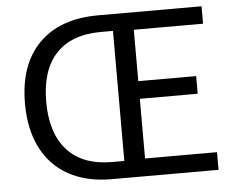

<svg xmlns="http://www.w3.org/2000/svg" viewBox="-52 -795 1051 856"><g transform="rotate(-5 473.5 -366.5)"><path d="M58 -369Q58 -543 152 -638Q246 -733 417 -733H880V-655H570V-425H829V-346H570V-79H892V0H413Q302 0 222 -44Q142 -88 100 -171Q58 -254 58 -369ZM477 -658H423Q291 -658 222 -584Q153 -510 153 -369Q153 -228 222 -152Q291 -76 423 -76H477Z"/></g></svg>

Font: Noto Sans SC
Style: Regular
Weight: 400
Designer: Ryoko NISHIZUKA ____ (kana & ideographs); Paul D. Hunt (Latin, Greek & Cyrillic); Wenlong ZHANG ___ (bopomofo); Sandoll 
Foundry: Adobe Systems Incorporated
Version: Version 1.004